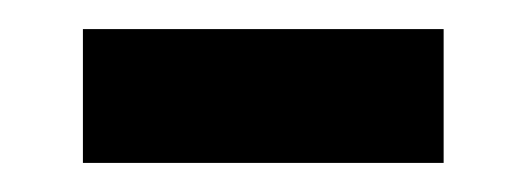

<svg xmlns="http://www.w3.org/2000/svg" viewBox="-20 -334 362 132"><path d="M37 -222V-314H285V-222Z"/></svg>

Font: Noto Sans Thaana Medium
Style: Regular
Weight: 500
Designer: David Williams
Foundry: Google Inc.
Version: Version 3.001; ttfautohint (v1.8.4.7-5d5b)